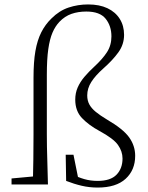

<svg xmlns="http://www.w3.org/2000/svg" viewBox="-20 -831 668 865"><path d="M32 0V-27L151 -38H161V0ZM128 0Q131 -113 131 -226V-481Q131 -552 139.5 -601Q148 -650 166 -685.5Q184 -721 212 -748Q247 -783 289 -797Q331 -811 377 -811Q428 -811 464 -794Q500 -777 519.5 -746Q539 -715 539 -674Q539 -631 513.5 -595.5Q488 -560 445 -522Q410 -491 391.5 -462Q373 -433 373 -401Q373 -378 382.5 -360.5Q392 -343 411.5 -327Q431 -311 461 -293Q535 -250 562 -212Q589 -174 589 -129Q589 -65 546 -25.5Q503 14 420 14Q383 14 348.5 6Q314 -2 278 -16L276 -134H311L335 -15L302 -47Q332 -32 360 -24Q388 -16 420 -16Q478 -16 505 -44Q532 -72 532 -117Q532 -149 511.5 -178Q491 -207 428 -241Q380 -267 349.5 -299Q319 -331 319 -382Q319 -412 330 -437Q341 -462 360.5 -485Q380 -508 404 -530Q442 -565 462 -596Q482 -627 482 -667Q482 -714 456 -746.5Q430 -779 369 -779Q332 -779 302 -768.5Q272 -758 248 -733Q229 -713 216.5 -684Q204 -655 197.5 -609.5Q191 -564 191 -493V-226Q191 -170 193 -113Q195 -56 196 0Z"/></svg>

Font: Noto Serif TC ExtraLight ExtraLight
Style: Regular
Weight: 250
Version: Version 2.003-H1;hotconv 1.1.1;makeotfexe 2.6.0